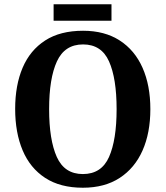

<svg xmlns="http://www.w3.org/2000/svg" viewBox="-20 -869 775 899"><path d="M368 10Q262 10 191.5 -36Q121 -82 86 -165Q51 -248 51 -359Q51 -470 86 -552Q121 -634 191.5 -679.5Q262 -725 369 -725Q470 -725 540.5 -679.5Q611 -634 647.5 -551.5Q684 -469 684 -358Q684 -247 647.5 -164.5Q611 -82 540.5 -36Q470 10 368 10ZM368 -54Q455 -54 490.5 -134Q526 -214 526 -358Q526 -502 490.5 -581.5Q455 -661 369 -661Q283 -661 246.5 -581.5Q210 -502 210 -358Q210 -214 246 -134Q282 -54 368 -54ZM231 -772V-849H502V-772Z"/></svg>

Font: Noto Serif Tamil SemiCondensed
Style: Bold Italic
Weight: 700
Width: 4
Italic angle: -12°
Designer: Indian Type Foundry, Tom Grace, and the Monotype Design Team
Foundry: Monotype Imaging Inc.
Version: Version 2.003; ttfautohint (v1.8.4.7-5d5b)